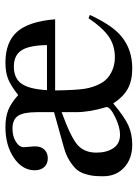

<svg xmlns="http://www.w3.org/2000/svg" viewBox="80 -580 507 707"><g transform="rotate(-90 333.5 -226.5)"><path d="M620 -154 632 -149Q593 -65 553 -33Q505 7 435 7Q391 7 361 -9Q331 -25 306 -63Q256 -21 224.5 -7Q193 7 154 7Q103 7 70.5 -22.5Q38 -52 38 -100Q38 -121 39.5 -135.5Q41 -150 47 -168.5Q53 -187 64.5 -199.5Q76 -212 96 -224.5Q116 -237 145 -245L274 -281V-344Q274 -393 260.5 -413.5Q247 -434 213 -434Q185 -434 165 -421.5Q145 -409 145 -392Q145 -385 146.5 -372.5Q148 -360 148 -350Q148 -329 136 -316.5Q124 -304 104 -304Q84 -304 72 -317Q60 -330 60 -352Q60 -398 106 -429Q152 -460 219 -460Q256 -460 282 -449.5Q308 -439 337 -413Q371 -440 396 -450Q421 -460 456 -460Q532 -460 570 -417Q608 -374 616 -277H354Q355 -202 360 -169Q365 -136 381 -107Q394 -84 419.5 -70.5Q445 -57 476 -57Q519 -57 551.5 -79Q584 -101 620 -154ZM355 -307H521Q520 -373 501.5 -401Q483 -429 442 -429Q399 -429 379 -401Q359 -373 355 -307ZM274 -201V-253Q183 -220 154 -195Q125 -170 125 -125Q125 -87 141.5 -62.5Q158 -38 191 -38Q219 -38 256 -56Q293 -74 293 -88L292 -89Q292 -90 292 -91Q274 -150 274 -201Z"/></g></svg>

Font: STIX
Style: Regular
Weight: 400
Designer: MicroPress Inc., with final additions and corrections provided by Coen Hoffman, Elsevier (retired)
Version: Version 1.1.1